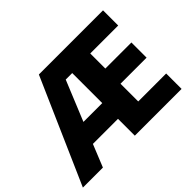

<svg xmlns="http://www.w3.org/2000/svg" viewBox="-143 -974 1234 1234"><g transform="rotate(-45 473.5 -357.0)"><path d="M895 0V-140H641V-301H878V-439H641V-576H895V-714H312L-2 0H180L242 -153H470V0ZM299 -296 411 -569H470V-296Z"/></g></svg>

Font: Noto Sans Telugu ExtraBold
Style: Regular
Weight: 800
Designer: Jelle Bosma - Monotype Design Team
Foundry: Monotype Imaging Inc.
Version: Version 2.005